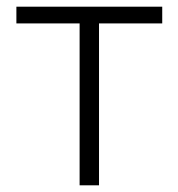

<svg xmlns="http://www.w3.org/2000/svg" viewBox="-20 -554 533 574"><path d="M218 0H276V-484H465V-534H29V-484H218Z"/></svg>

Font: Noto Sans SC Light
Style: Regular
Weight: 300
Designer: Ryoko NISHIZUKA 西塚涼子 (kana, bopomofo & ideographs); Paul D. Hunt (Latin, Greek & Cyrillic); Sandoll Communications 산돌커뮤니
Foundry: Adobe
Version: Version 2.004;hotconv 1.0.118;makeotfexe 2.5.65603